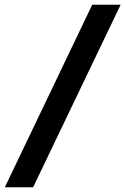

<svg xmlns="http://www.w3.org/2000/svg" viewBox="-99 -731 530 812"><path d="M411.1 -710.9 41 61H-78.6L291 -710.9Z"/></svg>

Font: Mardoto Black
Style: Italic
Weight: 900
Italic angle: -12°
Designer: Christian Robertson, Vahan Hovhannisyan
Foundry: Google
Version: Version 1.000